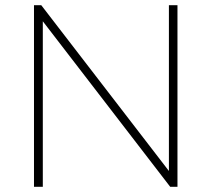

<svg xmlns="http://www.w3.org/2000/svg" viewBox="-20 -720 815 740"><path d="M111 0H145V-638L636 0H664V-700H631V-61L139 -700H111Z"/></svg>

Font: Chess Sans ExtraLight
Style: Regular
Weight: 275
Designer: Wolf Bōese
Foundry: Wolf Bōese
Version: Version 7.223;Glyphs 3.3 (3306)